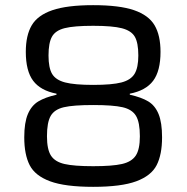

<svg xmlns="http://www.w3.org/2000/svg" viewBox="-20 -716 723 744"><path d="M74 -184Q74 -241 88 -274Q102 -307 128.5 -323Q155 -339 199 -349V-353Q137 -365 108.5 -403Q80 -441 80 -515Q80 -579 103 -618Q126 -657 183 -676.5Q240 -696 341 -696Q443 -696 499.5 -676.5Q556 -657 579 -618Q602 -579 602 -515Q602 -441 573.5 -403Q545 -365 483 -353V-349Q528 -339 554.5 -323Q581 -307 594.5 -274Q608 -241 608 -184Q608 -117 587 -76Q566 -35 508 -13.5Q450 8 341 8Q232 8 174 -13.5Q116 -35 95 -76Q74 -117 74 -184ZM516 -501Q516 -550 502.5 -573.5Q489 -597 452.5 -606.5Q416 -616 341 -616Q267 -616 231 -607Q195 -598 181.5 -574Q168 -550 168 -501Q168 -453 182 -429.5Q196 -406 232.5 -396.5Q269 -387 341 -387Q414 -387 450.5 -396.5Q487 -406 501.5 -430Q516 -454 516 -501ZM522 -188Q522 -242 507 -267Q492 -292 455 -300.5Q418 -309 341 -309Q264 -309 227.5 -300.5Q191 -292 176.5 -267Q162 -242 162 -188Q162 -137 177.5 -113Q193 -89 230 -80.5Q267 -72 341 -72Q415 -72 452.5 -80.5Q490 -89 506 -113Q522 -137 522 -188Z"/></svg>

Font: Source Han Sans & Saira Hybrid
Style: Regular
Weight: 400
Designer: Ryoko NISHIZUKA 西塚涼子 (kana & ideographs); Paul D. Hunt (Latin, Greek & Cyrillic); Wenlong ZHANG 张文龙 (bopomofo); Sandoll 
Foundry: Adobe Systems Incorporated
Version: Version 1.00;August 2, 2021;FontCreator 13.0.0.2675 64-bit